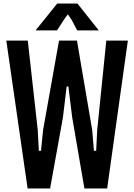

<svg xmlns="http://www.w3.org/2000/svg" viewBox="-20 -1063 757 1083"><path d="M15.6 -834H136.7L192.9 -330.1L199.2 -212.4H211.4L223.1 -330.1L313 -834H414.1L500 -330.1L509.8 -212.4H522.5L528.3 -330.1L579.6 -834H701.2L584.5 0H456.1L387.2 -400.9L365.7 -575.2H356L335 -400.9L262.7 0H135.7ZM381.8 -955.1 362.3 -982.4 342.8 -955.1 301.8 -891.6H180.7L302.7 -1043H417L537.1 -891.6H415.5Z"/></svg>

Font: Fjalla One
Style: Regular
Weight: 400
Designer: Irina Smirnova, Eben Sorkin
Foundry: Sorkin Type
Version: Version 1.002; ttfautohint (v1.8.4.7-5d5b);gftools[0.9.25]